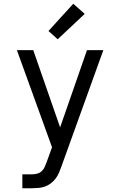

<svg xmlns="http://www.w3.org/2000/svg" viewBox="-20 -787 640 1022"><path d="M99 215V141H148Q163 141 177 137.5Q191 134 201.5 124.5Q212 115 218 101.5Q224 88 229 74L257 -3L70 -520H157L300 -109L443 -520H530L307 99Q301 116 294 132.5Q287 149 276 163.5Q265 178 250.5 189Q236 200 219 206Q202 212 184 213.5Q166 215 148 215ZM287 -578 238 -622 370 -767 431 -713Z"/></svg>

Font: R Plex Mono
Style: Regular
Weight: 400
Monospace: yes
Designer: Belleve Invis
Foundry: Belleve Invis
Version: Version 31.8.0